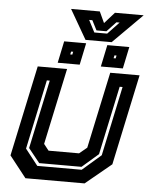

<svg xmlns="http://www.w3.org/2000/svg" viewBox="-57 -875 717 922"><g transform="rotate(5 302.0 -414.5)"><path d="M100.5 0 19.5 -103 112.5 -540H254L175.5 -172L199.5 -141.5H346.5L383.5 -172L462 -540H603.5L510.5 -103L385.5 0ZM152 -64H366L456 -142L527 -477H513L442.5 -146L364 -78H160L105.5 -146L176 -477H162L91 -142ZM414.5 -566 436.5 -671H542.5L520.5 -566ZM206.5 -566 228.5 -671H334.5L312.5 -566ZM263 -611H273L276 -625H266ZM472 -611H482L485 -625H475ZM330 -687 248 -829H386.5L411.5 -775L459.5 -829H598L456 -687ZM369 -726H431L486 -784H470.5L426.5 -737H378.5L354.5 -784H339Z"/></g></svg>

Font: Tourney
Style: Bold Italic
Weight: 700
Italic angle: -12°
Version: Version 1.015